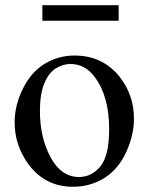

<svg xmlns="http://www.w3.org/2000/svg" viewBox="-20 -695 566 730"><path d="M263.2 -483.9Q370.1 -483.9 435.1 -402.8Q489.3 -333.5 489.3 -243.7Q489.3 -180.7 459.5 -116Q429.7 -51.3 376.5 -18.1Q323.2 15.1 257.8 15.1Q151.4 15.1 88.4 -70.3Q35.6 -142.1 35.6 -230.5Q35.6 -295.4 67.9 -359.4Q100.1 -423.3 151.9 -453.6Q203.6 -483.9 263.2 -483.9ZM247.1 -451.7Q219.7 -451.7 192.6 -435.3Q165.5 -418.9 148.7 -378.4Q131.8 -337.9 131.8 -273.4Q131.8 -171.9 172.4 -96.9Q212.9 -22 280.3 -22Q329.1 -22 362.1 -63Q395 -104 395 -203.6Q395 -329.1 340.3 -401.9Q304.2 -451.7 247.1 -451.7ZM431.2 -616.2H141.1V-675.3H431.2Z"/></svg>

Font: KhunPaOh
Style: Regular
Weight: 400
Designer: Khon Soe Zaw Thu
Version: Version 1.00 July 11, 2016, initial release